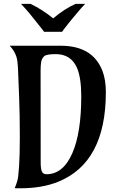

<svg xmlns="http://www.w3.org/2000/svg" viewBox="-20 -987 623 1007"><path d="M192.9 -615.7 193.4 -129.4Q193.8 -101.6 199.7 -87.4Q205.6 -73.2 224.1 -73.2Q311 -73.2 359.4 -183.6Q406.2 -291 406.2 -481.4Q406.2 -581.5 382.8 -633.3Q351.1 -703.1 272.5 -703.1Q222.2 -703.1 210.7 -691.4Q199.2 -679.7 196 -662.4Q192.9 -645 192.9 -615.7ZM57.1 0Q72.8 -37.1 75.4 -62Q78.1 -86.9 80.1 -115.2Q84 -172.9 84 -270Q84 -387.7 80.1 -484.9L74.7 -619.1Q72.8 -669.9 65.9 -689.9Q55.2 -721.7 30.8 -747.1H298.8Q465.8 -747.1 517.1 -615.7Q535.2 -569.3 535.2 -503.4Q535.2 -134.8 285.2 -33.7Q200.7 0.5 86.4 0.5Q79.1 0.5 71.8 0.5Q64.5 0.5 57.1 0ZM140.1 -966.8Q204.6 -935.5 258.8 -890.6Q319.3 -941.4 376.5 -966.8H426.8Q418 -958 405.8 -944.3Q347.7 -876 334.5 -858.4L314 -832Q306.6 -822.3 305.7 -820.3H210.9Q210 -822.3 202.6 -832L135.7 -915.5L110.8 -944.3Q98.6 -958 89.8 -966.8Z"/></svg>

Font: Amarante
Style: Regular
Weight: 400
Designer: Karolina Lach
Foundry: Sorkin Type Co.
Version: Version 1.001